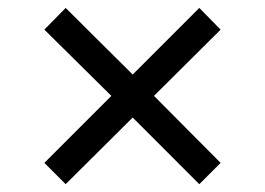

<svg xmlns="http://www.w3.org/2000/svg" viewBox="-20 -519 667 484"><path d="M91.8 -108.4 260.7 -277.3 91.8 -444.3 145.5 -499 314.5 -331.1 482.4 -499 536.1 -444.3 368.2 -277.3 536.1 -108.4 482.4 -54.7 314.5 -222.7 145.5 -54.7Z"/></svg>

Font: Pretendard
Style: Regular
Weight: 400
Designer: Base glyphs from Inter by Rasmus Andersson; Hangeul glyphs from Noto Sans CJK(Source Han Sans) by Jang Soo-young and Kan
Foundry: Kil Hyung-jin
Version: Version 1.309